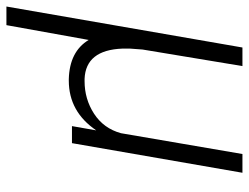

<svg xmlns="http://www.w3.org/2000/svg" viewBox="-118 -460 771 595"><g transform="rotate(90 267.5 -162.5)"><path d="M117.2 -528.3 -9.8 203.1H47.9L93.8 -51.8C117.7 -12.2 158.2 8.3 215.3 9.8C216.8 9.8 218.3 9.8 219.7 9.8C284.2 9.8 335.4 -18.6 374 -75.2L360.8 0H413.6L505.4 -528.3H447.3L382.8 -151.9C373 -116.2 353 -88.4 322.3 -68.4C292 -48.8 258.3 -39.1 221.7 -39.1C219.2 -39.1 216.8 -39.1 214.4 -39.1C154.8 -41.5 123.5 -80.6 120.6 -156.7V-179.7L123.5 -218.8L174.8 -528.3Z"/></g></svg>

Font: Roboto Light
Style: Italic
Weight: 300
Italic angle: -12°
Designer: Google
Version: Version 2.137; 2017